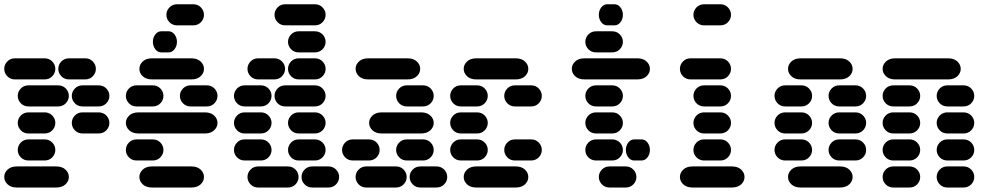

<svg xmlns="http://www.w3.org/2000/svg" viewBox="-44 -881 4564 888"><path d="M34.2 -13.7H215.8Q243.2 -13.7 258.8 -28.3Q274.4 -43 274.4 -62.5Q274.4 -82 258.8 -96.7Q243.2 -111.3 215.8 -111.3H34.2Q6.8 -111.3 -8.8 -96.7Q-24.4 -82 -24.4 -62.5Q-24.4 -43 -8.8 -28.3Q6.8 -13.7 34.2 -13.7ZM87.9 -138.7H162.1Q183.6 -138.7 197.8 -153.3Q211.9 -168 211.9 -187.5Q211.9 -207 197.8 -221.7Q183.6 -236.3 162.1 -236.3H87.9Q66.4 -236.3 52.2 -221.7Q38.1 -207 38.1 -187.5Q38.1 -168 52.2 -153.3Q66.4 -138.7 87.9 -138.7ZM87.9 -263.7H162.1Q183.6 -263.7 197.8 -278.3Q211.9 -293 211.9 -312.5Q211.9 -332 197.8 -346.7Q183.6 -361.3 162.1 -361.3H87.9Q66.4 -361.3 52.2 -346.7Q38.1 -332 38.1 -312.5Q38.1 -293 52.2 -278.3Q66.4 -263.7 87.9 -263.7ZM337.9 -263.7H412.1Q433.6 -263.7 447.8 -278.3Q461.9 -293 461.9 -312.5Q461.9 -332 447.8 -346.7Q433.6 -361.3 412.1 -361.3H337.9Q316.4 -361.3 302.2 -346.7Q288.1 -332 288.1 -312.5Q288.1 -293 302.2 -278.3Q316.4 -263.7 337.9 -263.7ZM87.9 -388.7H224.6Q246.1 -388.7 260.3 -403.3Q274.4 -418 274.4 -437.5Q274.4 -457 260.3 -471.7Q246.1 -486.3 224.6 -486.3H87.9Q66.4 -486.3 52.2 -471.7Q38.1 -457 38.1 -437.5Q38.1 -418 52.2 -403.3Q66.4 -388.7 87.9 -388.7ZM337.9 -388.7H412.1Q433.6 -388.7 447.8 -403.3Q461.9 -418 461.9 -437.5Q461.9 -457 447.8 -471.7Q433.6 -486.3 412.1 -486.3H337.9Q316.4 -486.3 302.2 -471.7Q288.1 -457 288.1 -437.5Q288.1 -418 302.2 -403.3Q316.4 -388.7 337.9 -388.7ZM25.4 -513.7H162.1Q183.6 -513.7 197.8 -528.3Q211.9 -543 211.9 -562.5Q211.9 -582 197.8 -596.7Q183.6 -611.3 162.1 -611.3H25.4Q3.9 -611.3 -10.3 -596.7Q-24.4 -582 -24.4 -562.5Q-24.4 -543 -10.3 -528.3Q3.9 -513.7 25.4 -513.7ZM275.4 -513.7H349.6Q371.1 -513.7 385.3 -528.3Q399.4 -543 399.4 -562.5Q399.4 -582 385.3 -596.7Q371.1 -611.3 349.6 -611.3H275.4Q253.9 -611.3 239.7 -596.7Q225.6 -582 225.6 -562.5Q225.6 -543 239.7 -528.3Q253.9 -513.7 275.4 -513.7Z M659.2 -13.7H840.8Q868.2 -13.7 883.8 -28.3Q899.4 -43 899.4 -62.5Q899.4 -82 883.8 -96.7Q868.2 -111.3 840.8 -111.3H659.2Q631.8 -111.3 616.2 -96.7Q600.6 -82 600.6 -62.5Q600.6 -43 616.2 -28.3Q631.8 -13.7 659.2 -13.7ZM587.9 -138.7H662.1Q683.6 -138.7 697.8 -153.3Q711.9 -168 711.9 -187.5Q711.9 -207 697.8 -221.7Q683.6 -236.3 662.1 -236.3H587.9Q566.4 -236.3 552.2 -221.7Q538.1 -207 538.1 -187.5Q538.1 -168 552.2 -153.3Q566.4 -138.7 587.9 -138.7ZM596.7 -263.7H903.3Q930.7 -263.7 946.3 -278.3Q961.9 -293 961.9 -312.5Q961.9 -332 946.3 -346.7Q930.7 -361.3 903.3 -361.3H596.7Q569.3 -361.3 553.7 -346.7Q538.1 -332 538.1 -312.5Q538.1 -293 553.7 -278.3Q569.3 -263.7 596.7 -263.7ZM587.9 -388.7H662.1Q683.6 -388.7 697.8 -403.3Q711.9 -418 711.9 -437.5Q711.9 -457 697.8 -471.7Q683.6 -486.3 662.1 -486.3H587.9Q566.4 -486.3 552.2 -471.7Q538.1 -457 538.1 -437.5Q538.1 -418 552.2 -403.3Q566.4 -388.7 587.9 -388.7ZM837.9 -388.7H912.1Q933.6 -388.7 947.8 -403.3Q961.9 -418 961.9 -437.5Q961.9 -457 947.8 -471.7Q933.6 -486.3 912.1 -486.3H837.9Q816.4 -486.3 802.2 -471.7Q788.1 -457 788.1 -437.5Q788.1 -418 802.2 -403.3Q816.4 -388.7 837.9 -388.7ZM659.2 -513.7H840.8Q868.2 -513.7 883.8 -528.3Q899.4 -543 899.4 -562.5Q899.4 -582 883.8 -596.7Q868.2 -611.3 840.8 -611.3H659.2Q631.8 -611.3 616.2 -596.7Q600.6 -582 600.6 -562.5Q600.6 -543 616.2 -528.3Q631.8 -513.7 659.2 -513.7ZM702.1 -638.7H735.4Q752 -638.7 763.2 -653.3Q774.4 -668 774.4 -687.5Q774.4 -707 763.2 -721.7Q752 -736.3 735.4 -736.3H702.1Q685.5 -736.3 674.3 -721.7Q663.1 -707 663.1 -687.5Q663.1 -668 674.3 -653.3Q685.5 -638.7 702.1 -638.7ZM775.4 -763.7H849.6Q871.1 -763.7 885.3 -778.3Q899.4 -793 899.4 -812.5Q899.4 -832 885.3 -846.7Q871.1 -861.3 849.6 -861.3H775.4Q753.9 -861.3 739.7 -846.7Q725.6 -832 725.6 -812.5Q725.6 -793 739.7 -778.3Q753.9 -763.7 775.4 -763.7Z M1150.4 -13.7H1287.1Q1308.6 -13.7 1322.8 -28.3Q1336.9 -43 1336.9 -62.5Q1336.9 -82 1322.8 -96.7Q1308.6 -111.3 1287.1 -111.3H1150.4Q1128.9 -111.3 1114.7 -96.7Q1100.6 -82 1100.6 -62.5Q1100.6 -43 1114.7 -28.3Q1128.9 -13.7 1150.4 -13.7ZM1400.4 -13.7H1474.6Q1496.1 -13.7 1510.3 -28.3Q1524.4 -43 1524.4 -62.5Q1524.4 -82 1510.3 -96.7Q1496.1 -111.3 1474.6 -111.3H1400.4Q1378.9 -111.3 1364.7 -96.7Q1350.6 -82 1350.6 -62.5Q1350.6 -43 1364.7 -28.3Q1378.9 -13.7 1400.4 -13.7ZM1087.9 -138.7H1162.1Q1183.6 -138.7 1197.8 -153.3Q1211.9 -168 1211.9 -187.5Q1211.9 -207 1197.8 -221.7Q1183.6 -236.3 1162.1 -236.3H1087.9Q1066.4 -236.3 1052.2 -221.7Q1038.1 -207 1038.1 -187.5Q1038.1 -168 1052.2 -153.3Q1066.4 -138.7 1087.9 -138.7ZM1337.9 -138.7H1412.1Q1433.6 -138.7 1447.8 -153.3Q1461.9 -168 1461.9 -187.5Q1461.9 -207 1447.8 -221.7Q1433.6 -236.3 1412.1 -236.3H1337.9Q1316.4 -236.3 1302.2 -221.7Q1288.1 -207 1288.1 -187.5Q1288.1 -168 1302.2 -153.3Q1316.4 -138.7 1337.9 -138.7ZM1087.9 -263.7H1162.1Q1183.6 -263.7 1197.8 -278.3Q1211.9 -293 1211.9 -312.5Q1211.9 -332 1197.8 -346.7Q1183.6 -361.3 1162.1 -361.3H1087.9Q1066.4 -361.3 1052.2 -346.7Q1038.1 -332 1038.1 -312.5Q1038.1 -293 1052.2 -278.3Q1066.4 -263.7 1087.9 -263.7ZM1337.9 -263.7H1412.1Q1433.6 -263.7 1447.8 -278.3Q1461.9 -293 1461.9 -312.5Q1461.9 -332 1447.8 -346.7Q1433.6 -361.3 1412.1 -361.3H1337.9Q1316.4 -361.3 1302.2 -346.7Q1288.1 -332 1288.1 -312.5Q1288.1 -293 1302.2 -278.3Q1316.4 -263.7 1337.9 -263.7ZM1087.9 -388.7H1162.1Q1183.6 -388.7 1197.8 -403.3Q1211.9 -418 1211.9 -437.5Q1211.9 -457 1197.8 -471.7Q1183.6 -486.3 1162.1 -486.3H1087.9Q1066.4 -486.3 1052.2 -471.7Q1038.1 -457 1038.1 -437.5Q1038.1 -418 1052.2 -403.3Q1066.4 -388.7 1087.9 -388.7ZM1275.4 -388.7H1412.1Q1433.6 -388.7 1447.8 -403.3Q1461.9 -418 1461.9 -437.5Q1461.9 -457 1447.8 -471.7Q1433.6 -486.3 1412.1 -486.3H1275.4Q1253.9 -486.3 1239.7 -471.7Q1225.6 -457 1225.6 -437.5Q1225.6 -418 1239.7 -403.3Q1253.9 -388.7 1275.4 -388.7ZM1150.4 -513.7H1224.6Q1246.1 -513.7 1260.3 -528.3Q1274.4 -543 1274.4 -562.5Q1274.4 -582 1260.3 -596.7Q1246.1 -611.3 1224.6 -611.3H1150.4Q1128.9 -611.3 1114.7 -596.7Q1100.6 -582 1100.6 -562.5Q1100.6 -543 1114.7 -528.3Q1128.9 -513.7 1150.4 -513.7ZM1337.9 -513.7H1412.1Q1433.6 -513.7 1447.8 -528.3Q1461.9 -543 1461.9 -562.5Q1461.9 -582 1447.8 -596.7Q1433.6 -611.3 1412.1 -611.3H1337.9Q1316.4 -611.3 1302.2 -596.7Q1288.1 -582 1288.1 -562.5Q1288.1 -543 1302.2 -528.3Q1316.4 -513.7 1337.9 -513.7ZM1337.9 -638.7H1412.1Q1433.6 -638.7 1447.8 -653.3Q1461.9 -668 1461.9 -687.5Q1461.9 -707 1447.8 -721.7Q1433.6 -736.3 1412.1 -736.3H1337.9Q1316.4 -736.3 1302.2 -721.7Q1288.1 -707 1288.1 -687.5Q1288.1 -668 1302.2 -653.3Q1316.4 -638.7 1337.9 -638.7ZM1275.4 -763.7H1412.1Q1433.6 -763.7 1447.8 -778.3Q1461.9 -793 1461.9 -812.5Q1461.9 -832 1447.8 -846.7Q1433.6 -861.3 1412.1 -861.3H1275.4Q1253.9 -861.3 1239.7 -846.7Q1225.6 -832 1225.6 -812.5Q1225.6 -793 1239.7 -778.3Q1253.9 -763.7 1275.4 -763.7Z M1650.4 -13.7H1787.1Q1808.6 -13.7 1822.8 -28.3Q1836.9 -43 1836.9 -62.5Q1836.9 -82 1822.8 -96.7Q1808.6 -111.3 1787.1 -111.3H1650.4Q1628.9 -111.3 1614.7 -96.7Q1600.6 -82 1600.6 -62.5Q1600.6 -43 1614.7 -28.3Q1628.9 -13.7 1650.4 -13.7ZM1900.4 -13.7H1974.6Q1996.1 -13.7 2010.3 -28.3Q2024.4 -43 2024.4 -62.5Q2024.4 -82 2010.3 -96.7Q1996.1 -111.3 1974.6 -111.3H1900.4Q1878.9 -111.3 1864.7 -96.7Q1850.6 -82 1850.6 -62.5Q1850.6 -43 1864.7 -28.3Q1878.9 -13.7 1900.4 -13.7ZM1587.9 -138.7H1662.1Q1683.6 -138.7 1697.8 -153.3Q1711.9 -168 1711.9 -187.5Q1711.9 -207 1697.8 -221.7Q1683.6 -236.3 1662.1 -236.3H1587.9Q1566.4 -236.3 1552.2 -221.7Q1538.1 -207 1538.1 -187.5Q1538.1 -168 1552.2 -153.3Q1566.4 -138.7 1587.9 -138.7ZM1837.9 -138.7H1912.1Q1933.6 -138.7 1947.8 -153.3Q1961.9 -168 1961.9 -187.5Q1961.9 -207 1947.8 -221.7Q1933.6 -236.3 1912.1 -236.3H1837.9Q1816.4 -236.3 1802.2 -221.7Q1788.1 -207 1788.1 -187.5Q1788.1 -168 1802.2 -153.3Q1816.4 -138.7 1837.9 -138.7ZM1721.7 -263.7H1903.3Q1930.7 -263.7 1946.3 -278.3Q1961.9 -293 1961.9 -312.5Q1961.9 -332 1946.3 -346.7Q1930.7 -361.3 1903.3 -361.3H1721.7Q1694.3 -361.3 1678.7 -346.7Q1663.1 -332 1663.1 -312.5Q1663.1 -293 1678.7 -278.3Q1694.3 -263.7 1721.7 -263.7ZM1837.9 -388.7H1912.1Q1933.6 -388.7 1947.8 -403.3Q1961.9 -418 1961.9 -437.5Q1961.9 -457 1947.8 -471.7Q1933.6 -486.3 1912.1 -486.3H1837.9Q1816.4 -486.3 1802.2 -471.7Q1788.1 -457 1788.1 -437.5Q1788.1 -418 1802.2 -403.3Q1816.4 -388.7 1837.9 -388.7ZM1659.2 -513.7H1840.8Q1868.2 -513.7 1883.8 -528.3Q1899.4 -543 1899.4 -562.5Q1899.4 -582 1883.8 -596.7Q1868.2 -611.3 1840.8 -611.3H1659.2Q1631.8 -611.3 1616.2 -596.7Q1600.6 -582 1600.6 -562.5Q1600.6 -543 1616.2 -528.3Q1631.8 -513.7 1659.2 -513.7Z M2159.2 -13.7H2340.8Q2368.2 -13.7 2383.8 -28.3Q2399.4 -43 2399.4 -62.5Q2399.4 -82 2383.8 -96.7Q2368.2 -111.3 2340.8 -111.3H2159.2Q2131.8 -111.3 2116.2 -96.7Q2100.6 -82 2100.6 -62.5Q2100.6 -43 2116.2 -28.3Q2131.8 -13.7 2159.2 -13.7ZM2087.9 -138.7H2162.1Q2183.6 -138.7 2197.8 -153.3Q2211.9 -168 2211.9 -187.5Q2211.9 -207 2197.8 -221.7Q2183.6 -236.3 2162.1 -236.3H2087.9Q2066.4 -236.3 2052.2 -221.7Q2038.1 -207 2038.1 -187.5Q2038.1 -168 2052.2 -153.3Q2066.4 -138.7 2087.9 -138.7ZM2337.9 -138.7H2412.1Q2433.6 -138.7 2447.8 -153.3Q2461.9 -168 2461.9 -187.5Q2461.9 -207 2447.8 -221.7Q2433.6 -236.3 2412.1 -236.3H2337.9Q2316.4 -236.3 2302.2 -221.7Q2288.1 -207 2288.1 -187.5Q2288.1 -168 2302.2 -153.3Q2316.4 -138.7 2337.9 -138.7ZM2087.9 -263.7H2162.1Q2183.6 -263.7 2197.8 -278.3Q2211.9 -293 2211.9 -312.5Q2211.9 -332 2197.8 -346.7Q2183.6 -361.3 2162.1 -361.3H2087.9Q2066.4 -361.3 2052.2 -346.7Q2038.1 -332 2038.1 -312.5Q2038.1 -293 2052.2 -278.3Q2066.4 -263.7 2087.9 -263.7ZM2087.9 -388.7H2162.1Q2183.6 -388.7 2197.8 -403.3Q2211.9 -418 2211.9 -437.5Q2211.9 -457 2197.8 -471.7Q2183.6 -486.3 2162.1 -486.3H2087.9Q2066.4 -486.3 2052.2 -471.7Q2038.1 -457 2038.1 -437.5Q2038.1 -418 2052.2 -403.3Q2066.4 -388.7 2087.9 -388.7ZM2337.9 -388.7H2412.1Q2433.6 -388.7 2447.8 -403.3Q2461.9 -418 2461.9 -437.5Q2461.9 -457 2447.8 -471.7Q2433.6 -486.3 2412.1 -486.3H2337.9Q2316.4 -486.3 2302.2 -471.7Q2288.1 -457 2288.1 -437.5Q2288.1 -418 2302.2 -403.3Q2316.4 -388.7 2337.9 -388.7ZM2159.2 -513.7H2340.8Q2368.2 -513.7 2383.8 -528.3Q2399.4 -543 2399.4 -562.5Q2399.4 -582 2383.8 -596.7Q2368.2 -611.3 2340.8 -611.3H2159.2Q2131.8 -611.3 2116.2 -596.7Q2100.6 -582 2100.6 -562.5Q2100.6 -543 2116.2 -528.3Q2131.8 -513.7 2159.2 -513.7Z M2775.4 -13.7H2849.6Q2871.1 -13.7 2885.3 -28.3Q2899.4 -43 2899.4 -62.5Q2899.4 -82 2885.3 -96.7Q2871.1 -111.3 2849.6 -111.3H2775.4Q2753.9 -111.3 2739.7 -96.7Q2725.6 -82 2725.6 -62.5Q2725.6 -43 2739.7 -28.3Q2753.9 -13.7 2775.4 -13.7ZM2712.9 -138.7H2787.1Q2808.6 -138.7 2822.8 -153.3Q2836.9 -168 2836.9 -187.5Q2836.9 -207 2822.8 -221.7Q2808.6 -236.3 2787.1 -236.3H2712.9Q2691.4 -236.3 2677.2 -221.7Q2663.1 -207 2663.1 -187.5Q2663.1 -168 2677.2 -153.3Q2691.4 -138.7 2712.9 -138.7ZM2889.6 -138.7H2922.9Q2939.5 -138.7 2950.7 -153.3Q2961.9 -168 2961.9 -187.5Q2961.9 -207 2950.7 -221.7Q2939.5 -236.3 2922.9 -236.3H2889.6Q2873 -236.3 2861.8 -221.7Q2850.6 -207 2850.6 -187.5Q2850.6 -168 2861.8 -153.3Q2873 -138.7 2889.6 -138.7ZM2712.9 -263.7H2787.1Q2808.6 -263.7 2822.8 -278.3Q2836.9 -293 2836.9 -312.5Q2836.9 -332 2822.8 -346.7Q2808.6 -361.3 2787.1 -361.3H2712.9Q2691.4 -361.3 2677.2 -346.7Q2663.1 -332 2663.1 -312.5Q2663.1 -293 2677.2 -278.3Q2691.4 -263.7 2712.9 -263.7ZM2712.9 -388.7H2787.1Q2808.6 -388.7 2822.8 -403.3Q2836.9 -418 2836.9 -437.5Q2836.9 -457 2822.8 -471.7Q2808.6 -486.3 2787.1 -486.3H2712.9Q2691.4 -486.3 2677.2 -471.7Q2663.1 -457 2663.1 -437.5Q2663.1 -418 2677.2 -403.3Q2691.4 -388.7 2712.9 -388.7ZM2659.2 -513.7H2903.3Q2930.7 -513.7 2946.3 -528.3Q2961.9 -543 2961.9 -562.5Q2961.9 -582 2946.3 -596.7Q2930.7 -611.3 2903.3 -611.3H2659.2Q2631.8 -611.3 2616.2 -596.7Q2600.6 -582 2600.6 -562.5Q2600.6 -543 2616.2 -528.3Q2631.8 -513.7 2659.2 -513.7ZM2712.9 -638.7H2787.1Q2808.6 -638.7 2822.8 -653.3Q2836.9 -668 2836.9 -687.5Q2836.9 -707 2822.8 -721.7Q2808.6 -736.3 2787.1 -736.3H2712.9Q2691.4 -736.3 2677.2 -721.7Q2663.1 -707 2663.1 -687.5Q2663.1 -668 2677.2 -653.3Q2691.4 -638.7 2712.9 -638.7ZM2764.6 -763.7H2797.9Q2814.5 -763.7 2825.7 -778.3Q2836.9 -793 2836.9 -812.5Q2836.9 -832 2825.7 -846.7Q2814.5 -861.3 2797.9 -861.3H2764.6Q2748 -861.3 2736.8 -846.7Q2725.6 -832 2725.6 -812.5Q2725.6 -793 2736.8 -778.3Q2748 -763.7 2764.6 -763.7Z M3159.2 -13.7H3340.8Q3368.2 -13.7 3383.8 -28.3Q3399.4 -43 3399.4 -62.5Q3399.4 -82 3383.8 -96.7Q3368.2 -111.3 3340.8 -111.3H3159.2Q3131.8 -111.3 3116.2 -96.7Q3100.6 -82 3100.6 -62.5Q3100.6 -43 3116.2 -28.3Q3131.8 -13.7 3159.2 -13.7ZM3212.9 -138.7H3287.1Q3308.6 -138.7 3322.8 -153.3Q3336.9 -168 3336.9 -187.5Q3336.9 -207 3322.8 -221.7Q3308.6 -236.3 3287.1 -236.3H3212.9Q3191.4 -236.3 3177.2 -221.7Q3163.1 -207 3163.1 -187.5Q3163.1 -168 3177.2 -153.3Q3191.4 -138.7 3212.9 -138.7ZM3212.9 -263.7H3287.1Q3308.6 -263.7 3322.8 -278.3Q3336.9 -293 3336.9 -312.5Q3336.9 -332 3322.8 -346.7Q3308.6 -361.3 3287.1 -361.3H3212.9Q3191.4 -361.3 3177.2 -346.7Q3163.1 -332 3163.1 -312.5Q3163.1 -293 3177.2 -278.3Q3191.4 -263.7 3212.9 -263.7ZM3212.9 -388.7H3287.1Q3308.6 -388.7 3322.8 -403.3Q3336.9 -418 3336.9 -437.5Q3336.9 -457 3322.8 -471.7Q3308.6 -486.3 3287.1 -486.3H3212.9Q3191.4 -486.3 3177.2 -471.7Q3163.1 -457 3163.1 -437.5Q3163.1 -418 3177.2 -403.3Q3191.4 -388.7 3212.9 -388.7ZM3150.4 -513.7H3287.1Q3308.6 -513.7 3322.8 -528.3Q3336.9 -543 3336.9 -562.5Q3336.9 -582 3322.8 -596.7Q3308.6 -611.3 3287.1 -611.3H3150.4Q3128.9 -611.3 3114.7 -596.7Q3100.6 -582 3100.6 -562.5Q3100.6 -543 3114.7 -528.3Q3128.9 -513.7 3150.4 -513.7ZM3212.9 -763.7H3287.1Q3308.6 -763.7 3322.8 -778.3Q3336.9 -793 3336.9 -812.5Q3336.9 -832 3322.8 -846.7Q3308.6 -861.3 3287.1 -861.3H3212.9Q3191.4 -861.3 3177.2 -846.7Q3163.1 -832 3163.1 -812.5Q3163.1 -793 3177.2 -778.3Q3191.4 -763.7 3212.9 -763.7Z M3659.2 -13.7H3840.8Q3868.2 -13.7 3883.8 -28.3Q3899.4 -43 3899.4 -62.5Q3899.4 -82 3883.8 -96.7Q3868.2 -111.3 3840.8 -111.3H3659.2Q3631.8 -111.3 3616.2 -96.7Q3600.6 -82 3600.6 -62.5Q3600.6 -43 3616.2 -28.3Q3631.8 -13.7 3659.2 -13.7ZM3587.9 -138.7H3662.1Q3683.6 -138.7 3697.8 -153.3Q3711.9 -168 3711.9 -187.5Q3711.9 -207 3697.8 -221.7Q3683.6 -236.3 3662.1 -236.3H3587.9Q3566.4 -236.3 3552.2 -221.7Q3538.1 -207 3538.1 -187.5Q3538.1 -168 3552.2 -153.3Q3566.4 -138.7 3587.9 -138.7ZM3837.9 -138.7H3912.1Q3933.6 -138.7 3947.8 -153.3Q3961.9 -168 3961.9 -187.5Q3961.9 -207 3947.8 -221.7Q3933.6 -236.3 3912.1 -236.3H3837.9Q3816.4 -236.3 3802.2 -221.7Q3788.1 -207 3788.1 -187.5Q3788.1 -168 3802.2 -153.3Q3816.4 -138.7 3837.9 -138.7ZM3587.9 -263.7H3662.1Q3683.6 -263.7 3697.8 -278.3Q3711.9 -293 3711.9 -312.5Q3711.9 -332 3697.8 -346.7Q3683.6 -361.3 3662.1 -361.3H3587.9Q3566.4 -361.3 3552.2 -346.7Q3538.1 -332 3538.1 -312.5Q3538.1 -293 3552.2 -278.3Q3566.4 -263.7 3587.9 -263.7ZM3837.9 -263.7H3912.1Q3933.6 -263.7 3947.8 -278.3Q3961.9 -293 3961.9 -312.5Q3961.9 -332 3947.8 -346.7Q3933.6 -361.3 3912.1 -361.3H3837.9Q3816.4 -361.3 3802.2 -346.7Q3788.1 -332 3788.1 -312.5Q3788.1 -293 3802.2 -278.3Q3816.4 -263.7 3837.9 -263.7ZM3587.9 -388.7H3662.1Q3683.6 -388.7 3697.8 -403.3Q3711.9 -418 3711.9 -437.5Q3711.9 -457 3697.8 -471.7Q3683.6 -486.3 3662.1 -486.3H3587.9Q3566.4 -486.3 3552.2 -471.7Q3538.1 -457 3538.1 -437.5Q3538.1 -418 3552.2 -403.3Q3566.4 -388.7 3587.9 -388.7ZM3837.9 -388.7H3912.1Q3933.6 -388.7 3947.8 -403.3Q3961.9 -418 3961.9 -437.5Q3961.9 -457 3947.8 -471.7Q3933.6 -486.3 3912.1 -486.3H3837.9Q3816.4 -486.3 3802.2 -471.7Q3788.1 -457 3788.1 -437.5Q3788.1 -418 3802.2 -403.3Q3816.4 -388.7 3837.9 -388.7ZM3659.2 -513.7H3840.8Q3868.2 -513.7 3883.8 -528.3Q3899.4 -543 3899.4 -562.5Q3899.4 -582 3883.8 -596.7Q3868.2 -611.3 3840.8 -611.3H3659.2Q3631.8 -611.3 3616.2 -596.7Q3600.6 -582 3600.6 -562.5Q3600.6 -543 3616.2 -528.3Q3631.8 -513.7 3659.2 -513.7Z M4087.9 -13.7H4162.1Q4183.6 -13.7 4197.8 -28.3Q4211.9 -43 4211.9 -62.5Q4211.9 -82 4197.8 -96.7Q4183.6 -111.3 4162.1 -111.3H4087.9Q4066.4 -111.3 4052.2 -96.7Q4038.1 -82 4038.1 -62.5Q4038.1 -43 4052.2 -28.3Q4066.4 -13.7 4087.9 -13.7ZM4337.9 -13.7H4412.1Q4433.6 -13.7 4447.8 -28.3Q4461.9 -43 4461.9 -62.5Q4461.9 -82 4447.8 -96.7Q4433.6 -111.3 4412.1 -111.3H4337.9Q4316.4 -111.3 4302.2 -96.7Q4288.1 -82 4288.1 -62.5Q4288.1 -43 4302.2 -28.3Q4316.4 -13.7 4337.9 -13.7ZM4087.9 -138.7H4162.1Q4183.6 -138.7 4197.8 -153.3Q4211.9 -168 4211.9 -187.5Q4211.9 -207 4197.8 -221.7Q4183.6 -236.3 4162.1 -236.3H4087.9Q4066.4 -236.3 4052.2 -221.7Q4038.1 -207 4038.1 -187.5Q4038.1 -168 4052.2 -153.3Q4066.4 -138.7 4087.9 -138.7ZM4337.9 -138.7H4412.1Q4433.6 -138.7 4447.8 -153.3Q4461.9 -168 4461.9 -187.5Q4461.9 -207 4447.8 -221.7Q4433.6 -236.3 4412.1 -236.3H4337.9Q4316.4 -236.3 4302.2 -221.7Q4288.1 -207 4288.1 -187.5Q4288.1 -168 4302.2 -153.3Q4316.4 -138.7 4337.9 -138.7ZM4087.9 -263.7H4162.1Q4183.6 -263.7 4197.8 -278.3Q4211.9 -293 4211.9 -312.5Q4211.9 -332 4197.8 -346.7Q4183.6 -361.3 4162.1 -361.3H4087.9Q4066.4 -361.3 4052.2 -346.7Q4038.1 -332 4038.1 -312.5Q4038.1 -293 4052.2 -278.3Q4066.4 -263.7 4087.9 -263.7ZM4337.9 -263.7H4412.1Q4433.6 -263.7 4447.8 -278.3Q4461.9 -293 4461.9 -312.5Q4461.9 -332 4447.8 -346.7Q4433.6 -361.3 4412.1 -361.3H4337.9Q4316.4 -361.3 4302.2 -346.7Q4288.1 -332 4288.1 -312.5Q4288.1 -293 4302.2 -278.3Q4316.4 -263.7 4337.9 -263.7ZM4087.9 -388.7H4162.1Q4183.6 -388.7 4197.8 -403.3Q4211.9 -418 4211.9 -437.5Q4211.9 -457 4197.8 -471.7Q4183.6 -486.3 4162.1 -486.3H4087.9Q4066.4 -486.3 4052.2 -471.7Q4038.1 -457 4038.1 -437.5Q4038.1 -418 4052.2 -403.3Q4066.4 -388.7 4087.9 -388.7ZM4337.9 -388.7H4412.1Q4433.6 -388.7 4447.8 -403.3Q4461.9 -418 4461.9 -437.5Q4461.9 -457 4447.8 -471.7Q4433.6 -486.3 4412.1 -486.3H4337.9Q4316.4 -486.3 4302.2 -471.7Q4288.1 -457 4288.1 -437.5Q4288.1 -418 4302.2 -403.3Q4316.4 -388.7 4337.9 -388.7ZM4096.7 -513.7H4340.8Q4368.2 -513.7 4383.8 -528.3Q4399.4 -543 4399.4 -562.5Q4399.4 -582 4383.8 -596.7Q4368.2 -611.3 4340.8 -611.3H4096.7Q4069.3 -611.3 4053.7 -596.7Q4038.1 -582 4038.1 -562.5Q4038.1 -543 4053.7 -528.3Q4069.3 -513.7 4096.7 -513.7Z"/></svg>

Font: Workbench
Style: Regular
Weight: 400
Designer: Jens Kutilek
Foundry: Jens Kutilek
Version: Version 2.001